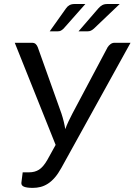

<svg xmlns="http://www.w3.org/2000/svg" viewBox="-20 -929 670 956"><path d="M630 -716 285.5 -93Q269.5 -64 252.8 -44.8Q236 -25.5 218.2 -14.2Q200.5 -3 182 1.8Q163.5 6.5 143.5 6.5Q113.5 6.5 99.2 0.5Q85 -5.5 86.5 -19.5L93 -71H125.5Q153 -71 174 -84Q195 -97 215.5 -132.5L257 -207.5L53.5 -716H138.5Q151 -716 157.5 -710Q164 -704 168 -694L286 -363.5Q299 -324 305 -286Q312 -305.5 321.2 -324.8Q330.5 -344 340.5 -363.5L516 -694Q521.5 -702.5 530.2 -709.2Q539 -716 550.5 -716ZM405 -909 296.5 -786.5Q289 -779.5 282.8 -776.2Q276.5 -773 266.5 -773H227.5L308.5 -887Q315.5 -897.5 325.8 -903.2Q336 -909 351 -909ZM576 -909 447.5 -786.5Q439.5 -779.5 432.2 -776.2Q425 -773 415.5 -773H371L469.5 -887Q478.5 -897.5 488.8 -903.2Q499 -909 514 -909Z"/></svg>

Font: Lato 2
Style: Italic
Weight: 400
Italic angle: -7°
Designer: Lukasz Dziedzic with Adam Twardoch and Botio Nikoltchev
Foundry: tyPoland Lukasz Dziedzic
Version: Version 2.015; 2015-08-06; http://www.latofonts.com/